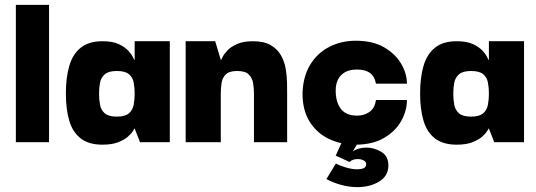

<svg xmlns="http://www.w3.org/2000/svg" viewBox="-20 -583 2198 787"><path d="M45 0V-563H181V0Z M400 10Q344 10 311 -15.5Q278 -41 264 -88Q250 -135 250 -200Q250 -265 264 -313Q278 -361 311 -387.5Q344 -414 400 -414Q441 -414 466 -402.5Q491 -391 505 -376Q519 -361 524.5 -349.5Q530 -338 530 -338H532V-414H676V0H554L532 -56H530Q531 -56 525 -46Q519 -36 504.5 -23Q490 -10 464.5 0Q439 10 400 10ZM459 -105Q493 -105 508.5 -118.5Q524 -132 528 -154Q532 -176 532 -199Q532 -223 528 -244.5Q524 -266 508.5 -279Q493 -292 459 -292Q425 -292 409.5 -278.5Q394 -265 390 -244Q386 -223 386 -199Q386 -175 390 -153.5Q394 -132 409.5 -118.5Q425 -105 459 -105Z M741 0V-414H862L885 -338H887Q887 -338 892.5 -349.5Q898 -361 912 -376Q926 -391 951.5 -402.5Q977 -414 1017 -414Q1062 -414 1089.5 -398Q1117 -382 1131.5 -356.5Q1146 -331 1151 -301.5Q1156 -272 1156.5 -244.5Q1157 -217 1157 -198V0H1021V-199Q1021 -221 1017.5 -242Q1014 -263 1000 -277.5Q986 -292 952 -292Q919 -292 905 -277.5Q891 -263 888 -242Q885 -221 885 -199V0Z M1437 10Q1379 10 1329.5 -13Q1280 -36 1250 -83Q1220 -130 1220 -200Q1222 -269 1251 -317Q1280 -365 1329 -390.5Q1378 -416 1438 -416Q1508 -416 1554.5 -389Q1601 -362 1624.5 -321.5Q1648 -281 1648 -240H1521Q1516 -269 1497 -283.5Q1478 -298 1443 -298Q1413 -298 1394 -287Q1375 -276 1365.5 -257Q1356 -238 1356 -212Q1356 -165 1377 -137Q1398 -109 1445 -109Q1472 -109 1494 -124Q1516 -139 1521 -173H1648Q1648 -129 1624.5 -87Q1601 -45 1554 -17.5Q1507 10 1437 10ZM1318 151 1357 87Q1367 94 1394.5 102.5Q1422 111 1445 111Q1460 111 1470.5 106.5Q1481 102 1481 89Q1481 80 1470.5 74.5Q1460 69 1446 69Q1437 69 1428.5 71.5Q1420 74 1413 81L1356 55L1402 -46L1462 -23L1426 38Q1437 30 1451.5 26Q1466 22 1482 22Q1514 22 1543 39.5Q1572 57 1572 95Q1572 138 1534.5 161Q1497 184 1444 184Q1413 184 1380.5 175.5Q1348 167 1318 151Z M1852 10Q1796 10 1763 -15.5Q1730 -41 1716 -88Q1702 -135 1702 -200Q1702 -265 1716 -313Q1730 -361 1763 -387.5Q1796 -414 1852 -414Q1893 -414 1918 -402.5Q1943 -391 1957 -376Q1971 -361 1976.5 -349.5Q1982 -338 1982 -338H1984V-414H2128V0H2006L1984 -56H1982Q1983 -56 1977 -46Q1971 -36 1956.5 -23Q1942 -10 1916.5 0Q1891 10 1852 10ZM1911 -105Q1945 -105 1960.5 -118.5Q1976 -132 1980 -154Q1984 -176 1984 -199Q1984 -223 1980 -244.5Q1976 -266 1960.5 -279Q1945 -292 1911 -292Q1877 -292 1861.5 -278.5Q1846 -265 1842 -244Q1838 -223 1838 -199Q1838 -175 1842 -153.5Q1846 -132 1861.5 -118.5Q1877 -105 1911 -105Z"/></svg>

Font: Darker Grotesque Light Black
Style: Regular
Weight: 900
Version: Version 1.000;gftools[0.9.28]